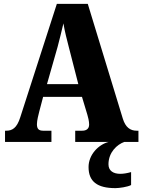

<svg xmlns="http://www.w3.org/2000/svg" viewBox="-20 -734 736 993"><path d="M6 0H246V-58H203C178 -58 171 -70 171 -92C171 -111 179 -141 183 -157L203 -233H404L432 -140C435 -130 441 -108 441 -90C441 -65 423 -58 405 -58H369V0H542C488 14 438 67 438 130C438 205 483 239 577 239C596 239 640 233 658 223V156C637 162 618 165 602 165C567 165 541 150 541 116C541 53 586 13 623 0H696V-58H687C654 -58 629 -75 615 -121L434 -714H274L85 -128C67 -70 42 -58 12 -58H6ZM223 -299 278 -492C288 -529 298 -571 308 -613C315 -570 326 -529 336 -490L385 -299Z"/></svg>

Font: Noto Serif Tamil Condensed Black
Style: Regular
Weight: 900
Width: 3
Designer: Indian Type Foundry, Tom Grace, and the Monotype Design Team
Foundry: Monotype Imaging Inc.
Version: Version 2.004